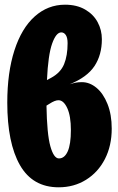

<svg xmlns="http://www.w3.org/2000/svg" viewBox="-20 -780 503 818"><path d="M456 -232Q456 -159 427 -102.5Q398 -46 346.5 -14Q295 18 230 18Q119 18 65 -76.5Q11 -171 11 -343Q11 -471 41.5 -565.5Q72 -660 128 -710Q184 -760 257 -760Q307 -760 342.5 -739.5Q378 -719 396 -685.5Q414 -652 414 -613Q414 -546 382.5 -498.5Q351 -451 277 -421Q293 -426 303.5 -428Q314 -430 329 -430Q362 -430 391 -406Q420 -382 438 -337Q456 -292 456 -232ZM180 -439 197 -448Q238 -470 253 -506.5Q268 -543 268 -596Q268 -619 260.5 -630.5Q253 -642 241 -642Q219 -642 202 -594Q185 -546 180 -439ZM282 -226Q282 -286 266.5 -319.5Q251 -353 229 -353Q214 -353 191 -338L178 -330Q180 -209 194.5 -157Q209 -105 231 -105Q255 -105 268.5 -135Q282 -165 282 -226Z"/></svg>

Font: Fira Sans Compressed ExtraBold
Style: Regular
Weight: 800
Width: 1
Designer: bBox Type GmbH & Carrois Corporate GbR & Edenspiekermann AG
Foundry: bBox Type GmbH & Carrois Corporate GbR & Edenspiekermann AG
Version: Version 4.301